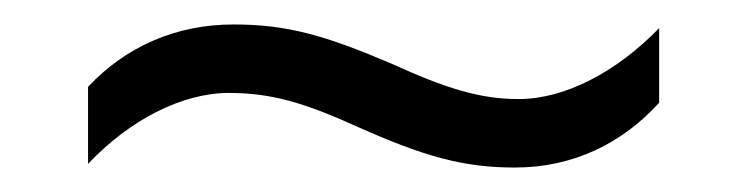

<svg xmlns="http://www.w3.org/2000/svg" viewBox="-20 -431 611 157"><path d="M273 -327C327 -303 359 -294 401 -294C449 -294 489 -314 519 -347V-408C484 -372 442 -350 404 -350C372 -350 344 -359 300 -379C246 -402 215 -411 171 -411C124 -411 83 -393 52 -360V-297C86 -333 129 -355 167 -355C202 -355 229 -347 273 -327Z"/></svg>

Font: Noto Kufi Arabic Light
Style: Regular
Weight: 300
Designer: Monotype Design Team, David Williams, Khaled Hosny
Foundry: Google LLC
Version: Version 2.109